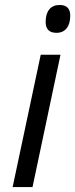

<svg xmlns="http://www.w3.org/2000/svg" viewBox="-20 -758 305 778"><path d="M145 -536.1H225.1L111.8 0H31.2ZM165 -668.9Q165 -702.1 179.7 -720Q194.3 -737.8 221.7 -737.8Q264.6 -737.8 264.6 -694.8Q264.6 -661.6 250 -643.3Q235.4 -625 209 -625Q165 -625 165 -668.9Z"/></svg>

Font: Viking Open Sans
Style: Italic
Weight: 400
Italic angle: -12°
Foundry: Ascender Corporation
Version: Version 2.000